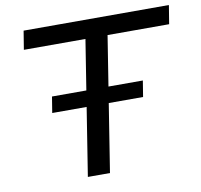

<svg xmlns="http://www.w3.org/2000/svg" viewBox="-79 -788 912 872"><g transform="rotate(-10 377.5 -352.5)"><path d="M257 0 355 -619H71L85 -705H755L741 -619H457L359 0ZM148 -314 160 -388H579L567 -314Z"/></g></svg>

Font: Nunito Sans 10pt SemiExpanded Medium
Style: Italic
Weight: 500
Width: 6
Italic angle: -9°
Designer: Vernon Adams
Foundry: Vernon Adams
Version: Version 3.101;gftools[0.9.27]